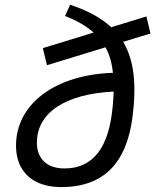

<svg xmlns="http://www.w3.org/2000/svg" viewBox="-20 -760 639 790"><path d="M247.6 -694.3C297.4 -674.8 335.9 -652.3 365.2 -626L156.2 -562L173.3 -491.7L414.1 -565.4C431.2 -534.7 440.4 -499.5 444.8 -460.4C207 -452.6 45.9 -332.5 45.9 -160.6C45.9 -53.7 115.2 9.8 231.9 9.8C404.3 9.8 501 -86.4 525.4 -280.3C542 -411.6 532.2 -511.7 486.8 -587.9L599.1 -622.1L582.5 -692.4L437.5 -647.9C396.5 -686.5 340.8 -716.8 268.6 -740.2ZM447.8 -383.3C446.8 -364.3 445.8 -344.2 443.8 -323.7C428.7 -151.9 362.8 -66.9 245.1 -66.9C173.8 -66.9 131.8 -106.4 131.8 -172.9C131.8 -296.9 249.5 -373.5 447.8 -383.3Z"/></svg>

Font: Cascadia Code PL SemiLight
Style: Italic
Weight: 350
Italic angle: -10°
Monospace: yes
Designer: Aaron Bell
Foundry: Saja Typeworks
Version: Version 2404.023